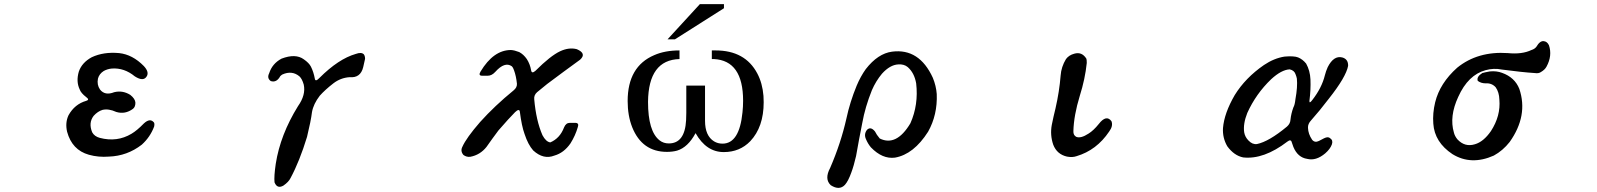

<svg xmlns="http://www.w3.org/2000/svg" viewBox="-20 -724 7762 933"><path d="M426 -446Q484 -473 559 -466Q624 -459 679 -403Q706 -374 693 -353Q677 -326 635 -353Q584 -395 524 -391Q502 -389 484 -379Q462 -365 456 -342Q450 -312 466 -289Q490 -258 535 -276Q576 -286 613 -263Q637 -244 638 -225Q638 -204 626 -195Q588 -167 545 -180Q508 -197 478 -190Q455 -183 435 -161Q409 -127 428 -81Q439 -61 465 -54Q549 -32 619 -74Q646 -90 679 -124Q709 -152 728 -129Q732 -123 729 -109Q710 -58 669 -21Q598 34 509 37Q458 41 412 28Q330 5 306 -84Q296 -128 313 -164Q343 -218 399 -234Q417 -239 399 -252Q373 -272 367 -290Q349 -328 363 -376Q378 -420 426 -446Z M1709 -462Q1736 -472 1748 -460Q1754 -452 1754 -438L1745 -398Q1732 -344 1679 -349Q1635 -346 1600 -319Q1560 -288 1534 -259Q1503 -219 1496 -179Q1491 -137 1472 -59Q1436 59 1392 141Q1383 160 1357 178Q1327 195 1314 162Q1311 133 1320 72Q1342 -69 1428 -208Q1467 -263 1456 -313Q1448 -341 1435 -353Q1399 -383 1352 -362Q1347 -359 1342 -354Q1324 -321 1296 -330Q1276 -344 1288 -368Q1303 -415 1348 -439Q1416 -465 1456 -436Q1482 -418 1491 -400Q1504 -374 1510 -341Q1513 -325 1532 -345Q1625 -438 1709 -462Z M2702 -475Q2745 -495 2783 -485Q2832 -464 2799 -434Q2719 -376 2639 -316Q2615 -297 2590 -276Q2574 -262 2576 -242Q2585 -138 2616 -67Q2633 -35 2654 -32Q2701 -52 2721 -105Q2730 -127 2749 -127H2775Q2795 -127 2788 -107Q2776 -65 2752 -27Q2720 19 2674 32Q2621 53 2571 7Q2546 -21 2529 -73Q2515 -111 2506 -182Q2503 -198 2483 -179Q2454 -150 2402 -90Q2372 -50 2344 -10Q2313 29 2265 38Q2247 40 2232 29Q2216 10 2227 -11Q2246 -54 2313 -131Q2384 -210 2476 -285Q2493 -299 2492 -317Q2488 -355 2478 -382Q2474 -395 2467 -402Q2433 -426 2387 -375Q2370 -356 2350 -356H2323Q2303 -356 2315 -376Q2378 -481 2463 -481Q2480 -480 2503 -471Q2524 -460 2540 -437Q2556 -412 2561 -382Q2564 -364 2582 -380Q2655 -453 2702 -475Z M3498 -684 3260 -533H3224L3381 -704H3498ZM3691 -227Q3691 -107 3626 -38Q3575 15 3497 15Q3412 15 3360 -77Q3323 -8 3270 8Q3248 14 3221 14Q3100 14 3052 -106Q3030 -162 3030 -233Q3030 -401 3159 -456Q3211 -479 3282 -479V-437Q3131 -433 3129 -229Q3129 -86 3185 -42Q3204 -27 3230 -27Q3308 -27 3314 -140Q3315 -154 3315 -176V-308H3406V-137Q3406 -64 3450 -37Q3468 -26 3491 -26Q3573 -26 3588 -178Q3591 -206 3591 -234Q3591 -430 3449 -437H3439V-479H3457Q3601 -479 3660 -367Q3685 -320 3690 -258Q3691 -243 3691 -227Z M4315 -473Q4447 -490 4513 -346Q4529 -307 4532 -267Q4536 -166 4490 -84Q4420 26 4329 42Q4268 50 4212 -8Q4197 -26 4188 -48Q4177 -72 4193 -93Q4211 -111 4232 -85Q4239 -70 4255 -51Q4336 -11 4404 -125Q4444 -215 4432 -319Q4423 -370 4391 -398Q4373 -413 4345 -411Q4305 -409 4266 -366Q4236 -330 4217 -286Q4184 -204 4170 -126Q4154 -46 4140 34Q4129 82 4117 114Q4102 156 4086 174Q4059 203 4017 176Q3985 146 4014 92Q4066 -28 4093 -148Q4110 -228 4143 -308Q4162 -353 4187 -388Q4246 -464 4315 -473Z M5200 -463Q5237 -474 5259 -439Q5261 -435 5261 -418Q5253 -340 5227 -258Q5198 -163 5196 -87Q5195 -67 5210 -59Q5232 -50 5270 -75Q5294 -90 5319 -121Q5356 -169 5381 -135Q5390 -112 5370 -85Q5309 6 5211 35Q5191 42 5165 37Q5116 26 5098 -21Q5082 -68 5091 -117Q5099 -157 5109 -197Q5128 -280 5134 -357Q5137 -399 5160 -437Q5174 -456 5200 -463Z M6222 -449Q6268 -453 6288 -445Q6310 -436 6327 -415Q6346 -381 6348 -338Q6350 -288 6343 -234Q6342 -218 6357 -238Q6403 -297 6418 -358Q6423 -378 6432 -398Q6461 -455 6502 -445Q6532 -437 6531 -404Q6521 -350 6437 -244Q6392 -185 6351 -139Q6335 -122 6336 -103Q6337 -73 6356 -45Q6369 -29 6389 -39L6414 -52Q6434 -62 6444 -52Q6459 -42 6452 -22Q6444 0 6420 21Q6375 59 6332 48Q6286 41 6265 -10L6257 -33Q6253 -49 6236 -36Q6121 52 6021 41Q5977 32 5944 -13Q5920 -54 5923 -102Q5929 -174 5980 -262Q6032 -346 6122 -408Q6171 -441 6222 -449ZM6247 -387Q6207 -385 6157 -339Q6083 -268 6041 -175Q6020 -122 6026 -81Q6030 -58 6047 -41Q6066 -21 6088 -24Q6146 -36 6234 -109Q6250 -123 6251 -143Q6254 -172 6265 -202Q6272 -214 6275 -242Q6286 -302 6282 -342Q6280 -352 6276 -362Q6270 -382 6247 -387Z M7446 -497Q7463 -526 7481 -524Q7498 -523 7507 -504Q7524 -453 7495 -400Q7487 -385 7468 -374Q7457 -366 7438 -369Q7376 -373 7278 -386Q7239 -394 7199 -383Q7114 -360 7066 -253Q7022 -158 7045 -80Q7049 -63 7062 -47Q7098 -8 7147 -23Q7189 -35 7225 -87Q7273 -161 7266 -240Q7265 -276 7248 -300Q7229 -321 7199 -319Q7177 -319 7161 -331Q7154 -351 7183 -369Q7197 -373 7220 -377Q7253 -380 7279 -370Q7341 -348 7363 -292Q7407 -162 7316 -34Q7283 8 7239 32Q7129 81 7038 25Q6951 -33 6945 -123Q6941 -173 6954 -227Q6977 -320 7061 -395Q7161 -476 7307 -466Q7376 -459 7422 -481Q7438 -486 7446 -497Z"/></svg>

Font: cwTeXKai
Style: Medium
Weight: 500
Version: Version 1.17